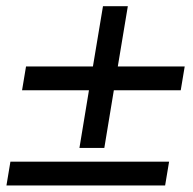

<svg xmlns="http://www.w3.org/2000/svg" viewBox="-22 -622 608 605"><path d="M228.3 -155.8 258.3 -337.5H47.5L60 -412.5H270.8L302.5 -602.5H380.8L349.2 -412.5H560L547.5 -337.5H336.7L306.7 -155.8ZM-1.7 -37.5 10.8 -112.5H510.8L498.3 -37.5Z"/></svg>

Font: Familjen Grotesk
Style: Italic
Weight: 400
Italic angle: -9.46201°
Designer: Anders Wikstroem, Jonas Baeckman, Matilda Gysing, Kristian Moeller
Foundry: Familjen STHLM AB
Version: Version 2.000